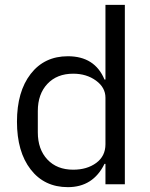

<svg xmlns="http://www.w3.org/2000/svg" viewBox="-20 -760 620 792"><path d="M260 12Q163 12 106.5 -61Q50 -134 50 -258Q50 -382 106.5 -455Q163 -528 260 -528Q371 -528 411 -432H415V-740H495V0H415V-84H411Q364 12 260 12ZM282 -60Q339 -60 377 -88Q415 -116 415 -165V-357Q415 -399 376 -427.5Q337 -456 282 -456Q215 -456 175.5 -414Q136 -372 136 -302V-214Q136 -144 175.5 -102Q215 -60 282 -60Z"/></svg>

Font: Anuphan
Style: Regular
Weight: 400
Designer: Mike Abbink, Paul van der Laan, Pieter van Rosmalen, Mint Tantisuwanna
Foundry: Bold Monday; Cadson Demak
Version: Version 3.002;hotconv 1.0.109;makeotfexe 2.5.65596